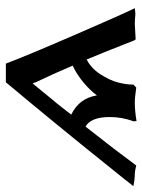

<svg xmlns="http://www.w3.org/2000/svg" viewBox="63 -547 488 658"><g transform="rotate(-90 307.0 -218.0)"><path d="M501 2.9 497.1 -2.9Q494.1 -10.7 483.2 -38.3Q472.2 -65.9 459 -99.4Q445.8 -132.8 432.1 -165Q402.3 -149.9 381.6 -118.2Q360.8 -86.4 353.3 -57.1Q345.7 -27.8 346.2 -4.9L335.9 4.9Q302.7 0 283.2 0Q256.8 0 221.2 5.9L220.2 -3.9Q234.9 -43.9 234.9 -85.9Q234.9 -150.4 202.1 -168.9Q120.1 -64.9 68.8 4.9Q48.8 0 41 0Q31.2 0 20.5 -1.2Q9.8 -2.4 3.9 -3.9L-2 -4.9Q2.4 -10.7 28.1 -43Q53.7 -75.2 73.2 -99.1Q215.8 -276.9 354 -441.9H418Q443.8 -373.5 513.7 -211.9Q583.5 -50.3 607.9 0L587.9 2Q567.4 0 553.2 0ZM354 -341.8Q352.5 -343.3 350.1 -350.1Q341.8 -339.8 323.5 -317.9Q305.2 -295.9 296.9 -285.2Q284.2 -271 266.6 -248Q249 -225.1 243.2 -217.8Q299.3 -190.9 309.1 -129.9Q327.1 -154.3 354.7 -177Q382.3 -199.7 411.1 -212.9Q383.8 -277.3 353 -341.8Z"/></g></svg>

Font: Linear Smooth
Style: Bold Italic
Weight: 700
Designer: Philipp H. Poll, Flanker
Foundry: Philipp H. Poll, reworked by Flanker
Version: Version 1.061 | FøM Fix